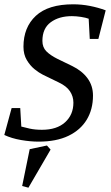

<svg xmlns="http://www.w3.org/2000/svg" viewBox="-21 -647 514 892"><path d="M158 11Q120 11 76.5 3.5Q33 -4 -1 -20L33 -145H73L78 -59Q92 -55 117 -49.5Q142 -44 174 -44Q243 -44 281.5 -79Q320 -114 320 -170Q320 -199 304 -223Q288 -247 252 -264L178 -300Q160 -309 139.5 -325.5Q119 -342 103.5 -368Q88 -394 88 -430Q88 -520 145.5 -573.5Q203 -627 319 -627Q358 -627 396.5 -619.5Q435 -612 470 -599L436 -466H396L391 -560Q378 -565 355.5 -568.5Q333 -572 313 -572Q253 -572 214.5 -543.5Q176 -515 176 -457Q176 -427 194.5 -408.5Q213 -390 245 -374L315 -340Q360 -318 385.5 -283.5Q411 -249 411 -203Q411 -139 382 -91Q353 -43 297 -16Q241 11 158 11ZM111 225 82 217 117 46 197 29 214 48Z"/></svg>

Font: Manuale Medium
Style: Italic
Weight: 500
Italic angle: -11°
Version: Version 1.002